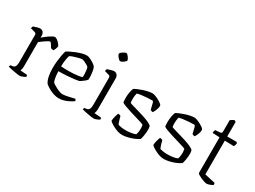

<svg xmlns="http://www.w3.org/2000/svg" viewBox="-45 -1292 2489 1872"><g transform="rotate(30 1199.5 -356.5)"><path d="M186 0Q179 0 161.5 -2.5Q144 -5 123 -9Q102 -13 83 -17Q64 -21 53 -25Q53 -31 55.5 -36.5Q58 -42 60 -44L87 -48Q98 -50 105.5 -57.5Q113 -65 116.5 -80.5Q120 -96 120 -119V-420Q120 -429 116 -434.5Q112 -440 102 -443L53 -457Q54 -465 56.5 -471.5Q59 -478 60 -481Q74 -487 97.5 -493.5Q121 -500 131 -500Q155 -500 167.5 -485Q180 -470 180 -446V-424Q189 -432 205 -445Q221 -458 239 -470.5Q257 -483 273 -491.5Q289 -500 299 -500Q309 -500 321.5 -492Q334 -484 345 -472.5Q356 -461 363.5 -450.5Q371 -440 371 -436Q371 -432 368.5 -422.5Q366 -413 361.5 -402Q357 -391 350 -380Q341 -380 332.5 -382.5Q324 -385 320 -386Q315 -395 307.5 -407.5Q300 -420 293 -429Q286 -438 280 -438Q274 -438 260 -430Q246 -422 230 -411Q214 -400 200 -389.5Q186 -379 180 -374V-105Q180 -83 176.5 -69Q173 -55 170 -50L246 -44Q248 -42 250 -37.5Q252 -33 252 -26Q246 -20 234 -14Q222 -8 209 -4Q196 0 186 0Z M628 0Q601 0 573.5 -8.5Q546 -17 522.5 -29.5Q499 -42 483 -53.5Q467 -65 463 -71Q446 -97 438 -138.5Q430 -180 430 -225Q430 -267 434 -305Q438 -343 444 -374.5Q450 -406 457 -428Q471 -437 495 -449Q519 -461 548 -472.5Q577 -484 606 -492Q635 -500 659 -500Q675 -500 698 -489.5Q721 -479 741.5 -465Q762 -451 770 -440Q777 -429 782 -402.5Q787 -376 789 -348Q791 -320 789 -303Q781 -292 767 -280.5Q753 -269 739.5 -260Q726 -251 719 -247Q709 -244 674.5 -239.5Q640 -235 592 -231.5Q544 -228 494 -228Q495 -189 500.5 -157.5Q506 -126 513 -112Q521 -104 537 -94Q553 -84 572 -74.5Q591 -65 609 -59Q627 -53 640 -53Q653 -53 671.5 -56Q690 -59 709.5 -63.5Q729 -68 745.5 -72Q762 -76 771 -78Q775 -76 778.5 -68.5Q782 -61 783 -57Q760 -41 734 -28Q708 -15 681 -7.5Q654 0 628 0ZM574 -279Q604 -279 634 -281Q664 -283 689 -287Q714 -291 728 -296Q730 -312 729 -333.5Q728 -355 725.5 -374.5Q723 -394 718 -405Q714 -410 698.5 -419.5Q683 -429 665.5 -437Q648 -445 636 -445Q624 -445 597.5 -438Q571 -431 546 -422.5Q521 -414 511 -407Q505 -392 501 -369.5Q497 -347 495 -323.5Q493 -300 493 -282Q507 -281 528.5 -280Q550 -279 574 -279Z M1020 0Q1013 0 995 -2.5Q977 -5 956 -9Q935 -13 916 -17Q897 -21 886 -25Q886 -31 888.5 -36.5Q891 -42 893 -44L920 -48Q931 -50 938.5 -57.5Q946 -65 949.5 -80.5Q953 -96 953 -119V-420Q953 -429 949 -434.5Q945 -440 935 -443L886 -457Q887 -465 889.5 -471.5Q892 -478 893 -481Q907 -487 930.5 -493.5Q954 -500 964 -500Q988 -500 1000.5 -484.5Q1013 -469 1013 -446V-105Q1013 -83 1009.5 -69Q1006 -55 1003 -50L1079 -44Q1082 -40 1083.5 -35.5Q1085 -31 1085 -26Q1079 -20 1067 -14Q1055 -8 1042.5 -4Q1030 0 1020 0ZM966 -613Q961 -613 953 -619.5Q945 -626 937 -635.5Q929 -645 924 -654.5Q919 -664 919 -670Q919 -676 926 -683Q933 -690 943.5 -697Q954 -704 964 -708.5Q974 -713 980 -713Q986 -713 993.5 -706.5Q1001 -700 1008 -690Q1015 -680 1020 -670.5Q1025 -661 1025 -655Q1025 -650 1018.5 -643Q1012 -636 1002.5 -629Q993 -622 983 -617.5Q973 -613 966 -613Z M1338 0Q1315 0 1289 -8.5Q1263 -17 1239.5 -29.5Q1216 -42 1201 -53Q1186 -64 1184 -70Q1186 -94 1193 -120Q1200 -146 1206 -161Q1215 -161 1223 -158.5Q1231 -156 1236 -153Q1241 -135 1247.5 -112.5Q1254 -90 1264 -68Q1282 -63 1303.5 -60Q1325 -57 1348 -57Q1376 -57 1405.5 -61Q1435 -65 1459 -75Q1464 -86 1467 -105.5Q1470 -125 1470 -144Q1470 -152 1469 -162.5Q1468 -173 1466 -185Q1463 -189 1437 -197.5Q1411 -206 1373 -217Q1335 -228 1296.5 -240Q1258 -252 1229.5 -263Q1201 -274 1195 -282Q1194 -294 1193 -306Q1192 -318 1192 -329Q1192 -363 1197.5 -393Q1203 -423 1211 -442Q1223 -450 1245.5 -460Q1268 -470 1295 -479Q1322 -488 1349.5 -494Q1377 -500 1399 -500Q1412 -500 1432 -492.5Q1452 -485 1472 -474Q1492 -463 1506 -452Q1520 -441 1521 -435Q1523 -422 1518 -403Q1513 -384 1505 -367.5Q1497 -351 1491 -342Q1483 -342 1474.5 -345Q1466 -348 1462 -351Q1453 -386 1447.5 -412.5Q1442 -439 1431 -439Q1408 -439 1375.5 -437Q1343 -435 1313 -431Q1283 -427 1264 -421Q1260 -407 1258 -388.5Q1256 -370 1256 -353Q1256 -341 1257 -330.5Q1258 -320 1259 -314Q1263 -310 1288 -302.5Q1313 -295 1350 -284.5Q1387 -274 1424.5 -262Q1462 -250 1492 -236.5Q1522 -223 1532 -210Q1535 -201 1536 -190.5Q1537 -180 1537 -170Q1537 -138 1531 -103.5Q1525 -69 1520 -58Q1508 -49 1487.5 -38.5Q1467 -28 1441.5 -19.5Q1416 -11 1389.5 -5.5Q1363 0 1338 0Z M1809 0Q1786 0 1760 -8.5Q1734 -17 1710.5 -29.5Q1687 -42 1672 -53Q1657 -64 1655 -70Q1657 -94 1664 -120Q1671 -146 1677 -161Q1686 -161 1694 -158.5Q1702 -156 1707 -153Q1712 -135 1718.5 -112.5Q1725 -90 1735 -68Q1753 -63 1774.5 -60Q1796 -57 1819 -57Q1847 -57 1876.5 -61Q1906 -65 1930 -75Q1935 -86 1938 -105.5Q1941 -125 1941 -144Q1941 -152 1940 -162.5Q1939 -173 1937 -185Q1934 -189 1908 -197.5Q1882 -206 1844 -217Q1806 -228 1767.5 -240Q1729 -252 1700.5 -263Q1672 -274 1666 -282Q1665 -294 1664 -306Q1663 -318 1663 -329Q1663 -363 1668.5 -393Q1674 -423 1682 -442Q1694 -450 1716.5 -460Q1739 -470 1766 -479Q1793 -488 1820.5 -494Q1848 -500 1870 -500Q1883 -500 1903 -492.5Q1923 -485 1943 -474Q1963 -463 1977 -452Q1991 -441 1992 -435Q1994 -422 1989 -403Q1984 -384 1976 -367.5Q1968 -351 1962 -342Q1954 -342 1945.5 -345Q1937 -348 1933 -351Q1924 -386 1918.5 -412.5Q1913 -439 1902 -439Q1879 -439 1846.5 -437Q1814 -435 1784 -431Q1754 -427 1735 -421Q1731 -407 1729 -388.5Q1727 -370 1727 -353Q1727 -341 1728 -330.5Q1729 -320 1730 -314Q1734 -310 1759 -302.5Q1784 -295 1821 -284.5Q1858 -274 1895.5 -262Q1933 -250 1963 -236.5Q1993 -223 2003 -210Q2006 -201 2007 -190.5Q2008 -180 2008 -170Q2008 -138 2002 -103.5Q1996 -69 1991 -58Q1979 -49 1958.5 -38.5Q1938 -28 1912.5 -19.5Q1887 -11 1860.5 -5.5Q1834 0 1809 0Z M2295 0Q2284 0 2264.5 -6Q2245 -12 2225 -21Q2205 -30 2191 -39Q2177 -48 2177 -54V-455L2097 -459Q2097 -474 2100.5 -483.5Q2104 -493 2107 -495L2158 -499Q2169 -500 2174 -505Q2179 -510 2179 -526V-649Q2187 -655 2199 -663Q2211 -671 2223 -673L2238 -663V-500H2344L2353 -489Q2352 -477 2348 -466Q2344 -455 2341 -450L2238 -453V-73L2355 -47Q2357 -45 2359 -39.5Q2361 -34 2361 -27Q2355 -20 2342 -14Q2329 -8 2315.5 -4Q2302 0 2295 0Z"/></g></svg>

Font: Texturina Medium 12pt Thin
Style: Regular
Weight: 250
Version: Version 1.002